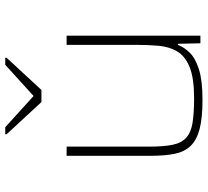

<svg xmlns="http://www.w3.org/2000/svg" viewBox="-50 -734 792 732"><g transform="rotate(-90 346.0 -368.0)"><path d="M331 8Q262 8 220 -3Q178 -14 155.5 -37.5Q133 -61 125.5 -98.5Q118 -136 118 -190V-510H153V-195Q153 -140 160 -106Q167 -72 187 -54Q207 -36 243.5 -30Q280 -24 338 -24Q414 -24 456 -41Q498 -58 516 -88.5Q534 -119 537.5 -159.5Q541 -200 541 -246V-510H576V0H547L545 -86H541Q532 -62 511 -40.5Q490 -19 447.5 -5.5Q405 8 331 8ZM323 -606 200 -739V-744H227L346 -636L465 -744H492V-739L369 -606Z"/></g></svg>

Font: Saira Expanded Thin
Style: Regular
Weight: 250
Width: 7
Designer: Hector Gatti with collaboration of the Omnibus-Type team
Foundry: Omnibus-Type
Version: Version 1.101